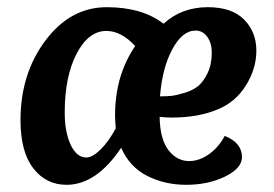

<svg xmlns="http://www.w3.org/2000/svg" viewBox="-20 -504 761 534"><path d="M569 -358Q569 -384 556.5 -401.5Q544 -419 524 -419Q487 -419 459 -366.5Q431 -314 425 -236Q444 -236 457.5 -237.5Q471 -239 494 -246Q517 -253 531.5 -265Q546 -277 557.5 -301Q569 -325 569 -358ZM300 -183Q300 -294 356 -376Q317 -418 276 -418Q226 -418 193 -354.5Q160 -291 160 -191Q160 -137 176.5 -101.5Q193 -66 220 -66Q237 -66 259.5 -88Q282 -110 302 -147Q300 -169 300 -183ZM424 -179Q425 -117 448.5 -86.5Q472 -56 506 -56Q534 -56 561 -75Q588 -94 605 -126Q653 -107 653 -67Q653 -36 606 -13Q559 10 498 10Q438 10 389 -15Q340 -40 317 -93Q248 10 165 10Q108 10 72.5 -36Q37 -82 37 -170Q37 -299 106.5 -391.5Q176 -484 277 -484Q375 -484 435 -438Q485 -484 558 -484Q625 -484 659 -449.5Q693 -415 693 -363Q693 -313 664 -266.5Q635 -220 586 -200Q532 -177 457 -177Q442 -177 424 -179Z"/></svg>

Font: Overlock
Style: Bold Italic
Weight: 700
Version: Version 1.001